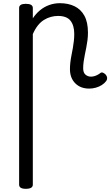

<svg xmlns="http://www.w3.org/2000/svg" viewBox="-20 -539 693 1205"><path d="M142 646Q121 646 110.5 639.5Q100 633 100 620V-489Q100 -502 110.5 -508.5Q121 -515 142 -515Q164 -515 175 -508.5Q186 -502 186 -489V-424Q205 -453 231 -474.5Q257 -496 289 -507.5Q321 -519 356 -519Q408 -519 447.5 -500Q487 -481 509.5 -440.5Q532 -400 532 -334Q532 -310 529 -286.5Q526 -263 521.5 -240.5Q517 -218 512.5 -196Q508 -174 505 -152.5Q502 -131 502 -110Q502 -83 516.5 -70.5Q531 -58 551 -58Q560 -58 570 -60.5Q580 -63 590 -68Q600 -73 609 -80Q617 -87 627 -82.5Q637 -78 644 -70Q652 -60 652.5 -50Q653 -40 647 -31Q636 -16 618.5 -5Q601 6 580.5 11.5Q560 17 540 17Q485 17 452 -16.5Q419 -50 419 -105Q419 -125 421.5 -147Q424 -169 428.5 -191.5Q433 -214 437 -236.5Q441 -259 443.5 -281.5Q446 -304 446 -326Q446 -379 422.5 -409Q399 -439 344 -439Q322 -439 299.5 -433Q277 -427 256 -414Q235 -401 217.5 -379Q200 -357 186 -325V620Q186 633 175 639.5Q164 646 142 646Z"/></svg>

Font: Playwrite BR
Style: Regular
Weight: 400
Designer: Veronika Burian, José Scaglione
Foundry: TypeTogether
Version: Version 1.002